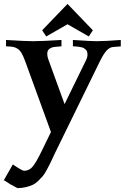

<svg xmlns="http://www.w3.org/2000/svg" viewBox="-35 -696 651 991"><path d="M-15.1 233.9 31.2 152.8Q79.6 185.5 88.9 185.5Q116.2 185.5 134 163.6Q151.9 141.6 179.7 84.5Q205.6 29.8 228 -14.6L95.2 -379.4Q85.4 -406.2 76.2 -421.9Q66.9 -437.5 55.4 -444.6Q43.9 -451.7 33.9 -453.6Q23.9 -455.6 5.9 -456.5Q-0.5 -457 -3.9 -457V-489.7Q98.6 -483.4 135.7 -483.4Q179.7 -483.4 282.2 -489.7V-457L244.6 -453.6H245.1Q230.5 -451.7 219.7 -443.6Q209 -435.5 209 -419.4Q209 -402.8 215.8 -385.7L298.3 -158.7Q341.3 -246.1 409.7 -386.7Q416.5 -400.4 416.5 -414.6Q416.5 -423.3 414.3 -429.9Q412.1 -436.5 406.5 -440.9Q400.9 -445.3 397 -448Q393.1 -450.7 383.3 -452.4Q373.5 -454.1 370.1 -454.8Q366.7 -455.6 354.7 -456.3Q342.8 -457 341.3 -457V-489.7Q436.5 -483.4 461.9 -483.4Q507.8 -483.4 588.4 -489.7V-456.5L549.8 -453.6H550.3Q532.2 -452.6 516.4 -436.3Q500.5 -419.9 480 -378.4L249.5 92.8Q246.1 100.1 239.3 114.7Q228 138.7 222.2 150.6Q216.3 162.6 205.1 183.1Q193.8 203.6 185.1 213.9Q176.3 224.1 161.9 238Q147.5 252 132.8 258.5Q118.2 265.1 98.1 270Q78.1 274.9 55.2 274.9Q18.1 256.8 -15.1 233.9ZM182.6 -539.6 313.5 -675.8 444.3 -539.6 423.3 -507.8 313.5 -570.8Q272.5 -547.9 203.6 -507.8Z"/></svg>

Font: Flanker
Style: Bold
Weight: 700
Designer: Flanker
Foundry: Flanker
Version: Version 2.021